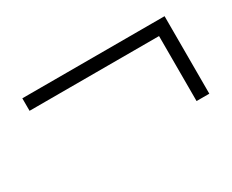

<svg xmlns="http://www.w3.org/2000/svg" viewBox="-59 -591 819 678"><g transform="rotate(-30 350.0 -252.0)"><path d="M60 -359V-410H632V-359ZM588 -94V-410H640V-94Z"/></g></svg>

Font: BioRhyme SemiExpanded Light
Style: Regular
Weight: 300
Width: 6
Designer: Aoife Mooney
Foundry: Aoife Mooney Type
Version: Version 1.600;gftools[0.9.33]